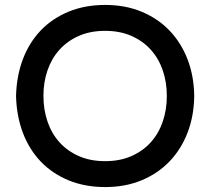

<svg xmlns="http://www.w3.org/2000/svg" viewBox="-20 -738 851 778"><path d="M406 -718Q488 -718 554 -690.5Q620 -663 667 -614Q714 -565 740 -497.5Q766 -430 767 -349Q766 -268 740 -200.5Q714 -133 667 -84Q620 -35 554 -7.5Q488 20 406 20Q324 20 257.5 -7.5Q191 -35 144.5 -84Q98 -133 72.5 -200.5Q47 -268 45 -349Q47 -430 72.5 -497.5Q98 -565 144.5 -614Q191 -663 257.5 -690.5Q324 -718 406 -718ZM156 -349Q156 -294 172.5 -245.5Q189 -197 221 -161.5Q253 -126 299.5 -105.5Q346 -85 406 -85Q466 -85 512.5 -105.5Q559 -126 591 -161.5Q623 -197 639.5 -245.5Q656 -294 656 -349Q656 -405 639.5 -453Q623 -501 591 -536.5Q559 -572 512.5 -592.5Q466 -613 406 -613Q346 -613 299.5 -592.5Q253 -572 221 -536.5Q189 -501 172.5 -453Q156 -405 156 -349Z"/></svg>

Font: Varela Round Precious
Style: Medium
Weight: 500
Designer: Joe Prince
Foundry: Joe Prince
Version: Version 1.000